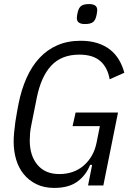

<svg xmlns="http://www.w3.org/2000/svg" viewBox="-20 -910 645 942"><path d="M432 -101H422Q402 -50 359.5 -19Q317 12 246 12Q196 12 158.5 -6.5Q121 -25 96 -56Q71 -87 59 -128Q47 -169 47 -215Q47 -237 49.5 -262.5Q52 -288 55.5 -313Q59 -338 63.5 -361Q68 -384 71 -401Q85 -471 110.5 -528Q136 -585 173.5 -625.5Q211 -666 261.5 -688Q312 -710 376 -710Q422 -710 458 -698.5Q494 -687 520.5 -666Q547 -645 564 -616Q581 -587 590 -553L518 -521Q508 -579 472 -610.5Q436 -642 369 -642Q282 -642 231.5 -588Q181 -534 160 -428L134 -298Q129 -275 127.5 -256Q126 -237 126 -221Q126 -146 164 -101Q202 -56 271 -56Q343 -56 391.5 -98.5Q440 -141 454 -211L470 -291H336L351 -358H559L487 0H412ZM397 -792Q357 -792 357 -821Q357 -832 361 -849Q366 -872 378.5 -881Q391 -890 417 -890Q457 -890 457 -861Q457 -850 453 -833Q448 -810 435.5 -801Q423 -792 397 -792Z"/></svg>

Font: IBM Plex Sans Condensed
Style: Italic
Weight: 400
Width: 3
Italic angle: -11°
Designer: Mike Abbink, Paul van der Laan, Pieter van Rosmalen
Foundry: Bold Monday
Version: Version 1.3